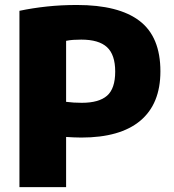

<svg xmlns="http://www.w3.org/2000/svg" viewBox="-20 -770 714 790"><path d="M60 0V-725.5Q114.5 -737 173 -743.2Q231.5 -749.5 296.5 -749.5Q468.5 -749.5 554.2 -684Q640 -618.5 640 -476.5Q640 -342.5 557.2 -273.2Q474.5 -204 314.5 -204Q297.5 -204 282.8 -204.8Q268 -205.5 252 -206.5V0ZM316.5 -347Q387 -347 420.5 -376.2Q454 -405.5 454 -475.5Q454 -545 420.2 -576Q386.5 -607 314.5 -607Q296 -607 281.5 -606Q267 -605 252 -602V-351Q268.5 -349 283.2 -348Q298 -347 316.5 -347Z"/></svg>

Font: Encode Sans Condensed Thin ExtraBold
Style: Regular
Weight: 800
Version: Version 3.002